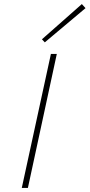

<svg xmlns="http://www.w3.org/2000/svg" viewBox="-20 -923 440 943"><path d="M200 -715 186 -730 382 -903 400 -883ZM87 0 230 -658H259L117 0Z"/></svg>

Font: EauTestText Extralight
Style: Italic
Weight: 250
Italic angle: -12°
Designer: Christian Thalmann (Catharsis Fonts)
Version: Version 0.001;PS 000.001;hotconv 1.0.88;makeotf.lib2.5.64775